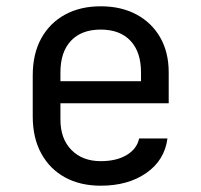

<svg xmlns="http://www.w3.org/2000/svg" viewBox="-20 -580 640 610"><path d="M300 10Q235 10 186.5 -16.5Q138 -43 111 -92.5Q84 -142 84 -210V-340Q84 -409 111 -458Q138 -507 186.5 -533.5Q235 -560 300 -560Q365 -560 413.5 -534Q462 -508 489 -461Q516 -414 516 -350V-252H172V-200Q172 -139 207 -103.5Q242 -68 300 -68Q350 -68 382.5 -87.5Q415 -107 422 -140H512Q503 -71 445 -30.5Q387 10 300 10ZM428 -313V-350Q428 -415 394.5 -450.5Q361 -486 300 -486Q239 -486 205.5 -450.5Q172 -415 172 -350V-322H435Z"/></svg>

Font: Atlassian Mono
Style: Regular
Weight: 400
Monospace: yes
Designer: Philipp Nurullin, Konstantin Bulenkov
Foundry: Modifications by Atlassian Pty Ltd, manufactured by JetBrains
Version: Version 2.304